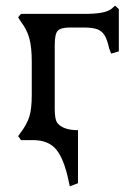

<svg xmlns="http://www.w3.org/2000/svg" viewBox="-20 -494 459 677"><path d="M399 -462V-313L372 -305L365 -323Q358 -355 348.5 -370Q339 -385 322.5 -391Q306 -397 275 -397H227Q194 -397 183.5 -385.5Q173 -374 173 -335V-110Q173 -75 181 -62Q201 -35 255 -35V152L226 163L222 144Q206 67 178.5 33.5Q151 0 96 0H54L44 -14L54 -28Q75 -56 83.5 -83Q92 -110 92 -159V-277Q92 -327 83.5 -358.5Q75 -390 54 -417L44 -433L54 -445H276Q314 -445 336.5 -449Q359 -453 372 -462L386 -474Z"/></svg>

Font: Kurale
Style: Regular
Weight: 400
Designer: Eduardo Rodriguez Tunni
Foundry: Eduardo Rodriguez Tunni
Version: Version 2.000